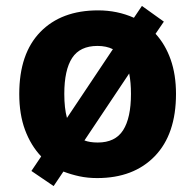

<svg xmlns="http://www.w3.org/2000/svg" viewBox="-20 -591 659 648"><path d="M574 -274Q574 -138 502.5 -64Q431 10 308 10Q276 10 248 4Q220 -2 194 -12L161 37L86 -14L119 -63Q84 -100 64.5 -152.5Q45 -205 45 -274Q45 -410 116 -483Q187 -556 311 -556Q376 -556 432 -531L459 -571L533 -518L505 -477Q538 -441 556 -390Q574 -339 574 -274ZM197 -274Q197 -226 206 -193L361 -425Q339 -436 309 -436Q250 -436 223.5 -395.5Q197 -355 197 -274ZM422 -274Q422 -313 416 -343L265 -117Q283 -110 310 -110Q369 -110 395.5 -151.5Q422 -193 422 -274Z"/></svg>

Font: Noto Sans
Style: Bold
Weight: 700
Designer: Monotype Design Team
Foundry: Monotype Imaging Inc.
Version: Version 2.000;GOOG;noto-source:20170915:90ef993387c0; ttfaut